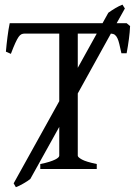

<svg xmlns="http://www.w3.org/2000/svg" viewBox="-20 -713 591 810"><path d="M308.1 -571.3V-426.8L388.2 -571.3ZM149.9 0V-21Q172.4 -25.4 187.7 -30.3Q203.1 -35.2 212.4 -39.8Q221.7 -44.4 225.8 -48.6Q230 -52.7 230 -56.2V-177.7L107.9 42Q103.5 45.9 95.5 51Q87.4 56.2 78.6 61.3Q69.8 66.4 61.3 70.6Q52.7 74.7 46.9 76.7L37.6 60.5L230 -286.1V-571.3H84Q76.7 -571.3 70.6 -568.6Q64.5 -565.9 58.3 -557.1Q52.2 -548.3 44.4 -531.2Q36.6 -514.2 25.9 -485.8L4.9 -495.1Q7.3 -523.9 11.5 -556.6Q15.6 -589.4 21 -615.2H412.6L437 -659.2Q451.2 -669.4 466.8 -678.7Q482.4 -688 496.6 -693.4L506.8 -677.2L472.2 -615.2H514.2L528.8 -603Q527.8 -578.1 523.9 -548.6Q520 -519 514.2 -488.3H492.2Q487.3 -510.7 483.6 -526.4Q480 -542 475.3 -551.8Q470.7 -561.5 464.4 -566.2Q458 -570.8 447.8 -571.3L308.1 -318.8V-56.2Q308.1 -49.8 325.7 -40Q343.3 -30.3 388.2 -21V0Z"/></svg>

Font: Noto Serif Devanagari
Style: Regular
Weight: 400
Designer: Monotype Design Team
Foundry: Monotype Imaging Inc.
Version: Version 1.01